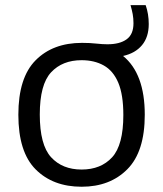

<svg xmlns="http://www.w3.org/2000/svg" viewBox="-20 -718 636 748"><path d="M298 9.5Q186.5 9.5 119 -58Q51.5 -125.5 51.5 -271Q51.5 -415.5 118.8 -483.2Q186 -551 299.5 -551Q330.5 -551 355 -548.2Q379.5 -545.5 398.5 -545.5Q446.5 -545.5 473.2 -564.8Q500 -584 500 -627.5Q500 -646.5 497 -662.8Q494 -679 488.5 -698H547.5Q559.5 -663.5 559.5 -624.5Q559.5 -573.5 533.2 -542Q507 -510.5 459.5 -500Q544 -431 544 -271Q544 -127 476.2 -58.8Q408.5 9.5 298 9.5ZM298 -57.5Q373 -57.5 416.8 -105.2Q460.5 -153 460.5 -270Q460.5 -349 440.8 -395.8Q421 -442.5 384.2 -463Q347.5 -483.5 298 -483.5Q223 -483.5 179 -436.2Q135 -389 135 -272Q135 -153.5 179 -105.5Q223 -57.5 298 -57.5Z"/></svg>

Font: Encode Sans SemiExpanded SemiExpanded
Style: Regular
Weight: 400
Width: 6
Designer: Multiple Designers
Foundry: Impallari Type
Version: Version 3.000; ttfautohint (v1.8.3) -l 8 -r 50 -G 200 -x 14 